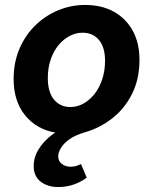

<svg xmlns="http://www.w3.org/2000/svg" viewBox="-20 -528 640 775"><path d="M215 227Q173 227 144.5 205.5Q116 184 116 142Q116 112 129.5 86Q143 60 163.5 39.5Q184 19 203 7Q127 -6 81 -63Q35 -120 35 -209Q35 -276 58.5 -331Q82 -386 122.5 -425.5Q163 -465 215 -486.5Q267 -508 323 -508Q391 -508 440 -480.5Q489 -453 516 -403.5Q543 -354 543 -287Q543 -208 512.5 -148Q482 -88 432 -49.5Q382 -11 323 6Q282 18 259 35Q236 52 225.5 70Q215 88 215 103Q215 123 230 134Q245 145 264 145Q276 145 285.5 142.5Q295 140 307 134L330 189Q308 206 278.5 216.5Q249 227 215 227ZM264 -96Q292 -96 317 -110Q342 -124 361.5 -148.5Q381 -173 392.5 -207.5Q404 -242 404 -283Q404 -337 379.5 -366.5Q355 -396 313 -396Q286 -396 260.5 -382.5Q235 -369 215.5 -345Q196 -321 184.5 -287.5Q173 -254 173 -213Q173 -156 198 -126Q223 -96 264 -96Z"/></svg>

Font: Source Code Pro ExtraLight
Style: Bold Italic
Weight: 700
Italic angle: -11°
Monospace: yes
Version: Version 1.016;hotconv 1.0.116;makeotfexe 2.5.65601